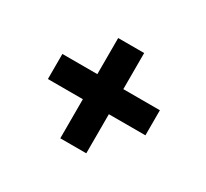

<svg xmlns="http://www.w3.org/2000/svg" viewBox="-97 -663 777 723"><g transform="rotate(30 291.0 -301.0)"><path d="M231 -83V-253H79V-362H231V-519H344V-362H503V-253H344V-83Z"/></g></svg>

Font: Literata
Style: Bold
Weight: 700
Designer: Latin by Veronika Burian and Jose Scaglione. Greek by Irene Vlachou. Cyrillic by Vera Evstafieva.
Foundry: TypeTogether
Version: Version 3.103; ttfautohint (v1.8.4.7-5d5b);gftools[0.9.29]